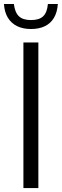

<svg xmlns="http://www.w3.org/2000/svg" viewBox="-47 -956 314 976"><path d="M72 0V-740H148V0ZM110.5 -808.5Q70 -808.5 40.2 -823Q10.5 -837.5 -6.8 -865.5Q-24 -893.5 -27 -935.5H23.5Q29 -892 49.5 -873Q70 -854 110.5 -854Q152 -854 172.2 -873Q192.5 -892 196.5 -935.5H247Q244 -893.5 227.2 -865.2Q210.5 -837 181 -822.8Q151.5 -808.5 110.5 -808.5Z"/></svg>

Font: Encode Sans SC Condensed
Style: Regular
Weight: 400
Width: 3
Designer: Multiple Designers
Foundry: Impallari Type
Version: Version 3.002